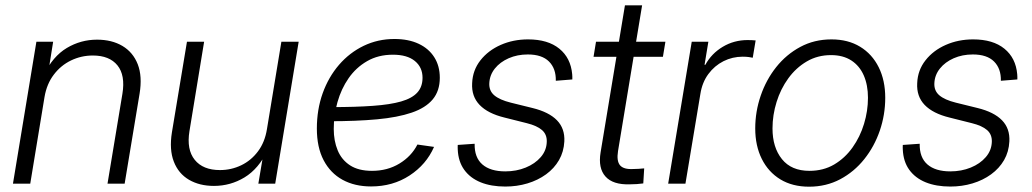

<svg xmlns="http://www.w3.org/2000/svg" viewBox="-20 -685 3849 716"><path d="M146 -323.2 92.8 0H28.3L115.7 -529.3H178.2L158.2 -404.3L143.6 -406.2Q177.2 -475.1 229.2 -506.1Q281.2 -537.1 341.8 -537.1Q397 -537.1 436.5 -513.7Q476.1 -490.2 493.7 -445.3Q511.2 -400.4 500.5 -335.4L444.8 0H380.9L436.5 -335.4Q447.8 -404.3 418 -441.2Q388.2 -478 326.2 -478Q283.2 -478 245.1 -459.7Q207 -441.4 180.7 -406.7Q154.3 -372.1 146 -323.2Z M777.8 8.3Q724.1 8.3 684.8 -14.6Q645.5 -37.6 628.2 -82.3Q610.8 -127 621.1 -191.4L677.2 -529.3H741.2L686.5 -195.8Q675.3 -127.4 706.1 -89.1Q736.8 -50.8 800.3 -50.8Q842.3 -50.8 879.4 -68.6Q916.5 -86.4 942.1 -120.6Q967.8 -154.8 975.6 -204.1L1029.3 -529.3H1093.8L1006.3 0H943.4L964.4 -124.5H978Q944.3 -55.2 891.8 -23.4Q839.4 8.3 777.8 8.3Z M1363.8 10.3Q1302.7 10.3 1257.3 -14.6Q1211.9 -39.6 1186.8 -87.6Q1161.6 -135.7 1161.6 -205.6Q1161.6 -276.4 1183.3 -337.2Q1205.1 -397.9 1244.4 -443.4Q1283.7 -488.8 1336.4 -514.2Q1389.2 -539.6 1450.7 -539.6Q1503.4 -539.6 1541.3 -521.7Q1579.1 -503.9 1599.6 -471.4Q1620.1 -439 1620.1 -395Q1620.1 -346.2 1593.8 -314.5Q1567.4 -282.7 1515.1 -264.9Q1462.9 -247.1 1386 -240Q1309.1 -232.9 1208 -232.9L1215.8 -285.6Q1306.2 -285.6 1370.6 -290.3Q1435.1 -294.9 1475.8 -306.6Q1516.6 -318.4 1536.1 -339.8Q1555.7 -361.3 1555.7 -395Q1555.7 -434.1 1527.1 -457.5Q1498.5 -481 1445.3 -481Q1390.6 -481 1349.1 -457Q1307.6 -433.1 1280 -393.3Q1252.4 -353.5 1238.5 -304.2Q1224.6 -254.9 1224.6 -204.1Q1224.6 -159.7 1239.3 -124.3Q1253.9 -88.9 1285.4 -68.4Q1316.9 -47.9 1367.2 -47.9Q1424.8 -47.9 1469.5 -75Q1514.2 -102.1 1536.6 -146L1598.6 -137.2Q1569.8 -71.3 1507.3 -30.5Q1444.8 10.3 1363.8 10.3Z M1864.3 10.7Q1811.5 10.7 1772.5 -5.1Q1733.4 -21 1711.2 -51.8Q1689 -82.5 1687 -127.4Q1686.5 -131.8 1686.8 -135.7Q1687 -139.6 1687 -144.5L1750 -148.9Q1749 -97.7 1778.8 -71.8Q1808.6 -45.9 1864.3 -45.9Q1905.8 -45.9 1940.4 -60.1Q1975.1 -74.2 1996.6 -99.1Q2018.1 -124 2019 -156.2Q2020 -183.6 2001.2 -200Q1982.4 -216.3 1944.8 -225.6L1861.3 -246.6Q1799.3 -261.7 1768.6 -293.7Q1737.8 -325.7 1740.7 -375Q1742.7 -423.3 1771.7 -460.2Q1800.8 -497.1 1847.4 -517.6Q1894 -538.1 1949.2 -538.1Q2023.4 -538.1 2065.9 -503.4Q2108.4 -468.8 2113.8 -408.2Q2114.3 -403.3 2114.3 -398.7Q2114.3 -394 2114.3 -388.7L2052.7 -383.8Q2053.7 -429.2 2027.3 -455.6Q2001 -481.9 1948.2 -481.9Q1909.2 -481.9 1877 -467.8Q1844.7 -453.6 1825.4 -429.4Q1806.2 -405.3 1804.7 -375Q1803.2 -346.7 1823.2 -329.6Q1843.3 -312.5 1884.8 -302.2L1965.8 -282.2Q2027.3 -267.1 2057.1 -236.3Q2086.9 -205.6 2084.5 -157.7Q2082.5 -119.1 2064.7 -88.1Q2046.9 -57.1 2016.4 -34.9Q1985.8 -12.7 1946.8 -1Q1907.7 10.7 1864.3 10.7Z M2461.4 -529.3 2452.1 -473.1H2193.4L2202.6 -529.3ZM2310.5 -665H2374.5L2284.7 -121.6Q2278.8 -84.5 2292.2 -68.6Q2305.7 -52.7 2341.3 -54.7Q2350.1 -54.7 2361.3 -55.4Q2372.6 -56.2 2382.3 -57.1L2378.9 -1Q2368.2 0.5 2354.7 1.5Q2341.3 2.4 2328.6 2.4Q2265.6 4.4 2237.8 -26.9Q2210 -58.1 2219.7 -116.7Z M2471.7 0 2559.6 -529.3H2621.6L2607.4 -443.4H2610.4Q2633.3 -485.4 2675.3 -510.5Q2717.3 -535.6 2768.1 -535.6Q2776.9 -535.6 2784.7 -535.2Q2792.5 -534.7 2797.9 -534.2L2787.1 -469.7Q2782.7 -470.7 2772.7 -472.2Q2762.7 -473.6 2749.5 -473.6Q2711.4 -473.6 2678 -456.8Q2644.5 -439.9 2621.6 -408.9Q2598.6 -377.9 2591.8 -334.5L2536.1 0Z M2997.1 11.2Q2935.1 11.2 2890.1 -16.1Q2845.2 -43.5 2820.8 -92.5Q2796.4 -141.6 2796.4 -206.1Q2796.4 -268.6 2816.7 -327.9Q2836.9 -387.2 2874.5 -434.6Q2912.1 -481.9 2964.4 -510Q3016.6 -538.1 3080.6 -538.1Q3142.6 -538.1 3187.5 -510.7Q3232.4 -483.4 3256.8 -434.3Q3281.2 -385.3 3281.2 -320.3Q3281.2 -257.3 3261 -198Q3240.7 -138.7 3203.1 -91.6Q3165.5 -44.4 3113.3 -16.6Q3061 11.2 2997.1 11.2ZM2998.5 -47.9Q3050.3 -47.9 3090.6 -71.5Q3130.9 -95.2 3159.2 -135Q3187.5 -174.8 3202.1 -223.1Q3216.8 -271.5 3216.8 -320.3Q3216.8 -367.7 3201.2 -403.6Q3185.5 -439.5 3154.8 -459.5Q3124 -479.5 3079.1 -479.5Q3028.8 -479.5 2988.5 -455.8Q2948.2 -432.1 2919.7 -392.8Q2891.1 -353.5 2876 -304.7Q2860.8 -255.9 2860.8 -206.1Q2860.8 -135.3 2896 -91.6Q2931.2 -47.9 2998.5 -47.9Z M3523.9 10.7Q3471.2 10.7 3432.1 -5.1Q3393.1 -21 3370.8 -51.8Q3348.6 -82.5 3346.7 -127.4Q3346.2 -131.8 3346.4 -135.7Q3346.7 -139.6 3346.7 -144.5L3409.7 -148.9Q3408.7 -97.7 3438.5 -71.8Q3468.3 -45.9 3523.9 -45.9Q3565.4 -45.9 3600.1 -60.1Q3634.8 -74.2 3656.2 -99.1Q3677.7 -124 3678.7 -156.2Q3679.7 -183.6 3660.9 -200Q3642.1 -216.3 3604.5 -225.6L3521 -246.6Q3459 -261.7 3428.2 -293.7Q3397.5 -325.7 3400.4 -375Q3402.3 -423.3 3431.4 -460.2Q3460.4 -497.1 3507.1 -517.6Q3553.7 -538.1 3608.9 -538.1Q3683.1 -538.1 3725.6 -503.4Q3768.1 -468.8 3773.4 -408.2Q3773.9 -403.3 3773.9 -398.7Q3773.9 -394 3773.9 -388.7L3712.4 -383.8Q3713.4 -429.2 3687 -455.6Q3660.6 -481.9 3607.9 -481.9Q3568.8 -481.9 3536.6 -467.8Q3504.4 -453.6 3485.1 -429.4Q3465.8 -405.3 3464.4 -375Q3462.9 -346.7 3482.9 -329.6Q3502.9 -312.5 3544.4 -302.2L3625.5 -282.2Q3687 -267.1 3716.8 -236.3Q3746.6 -205.6 3744.1 -157.7Q3742.2 -119.1 3724.4 -88.1Q3706.5 -57.1 3676 -34.9Q3645.5 -12.7 3606.4 -1Q3567.4 10.7 3523.9 10.7Z"/></svg>

Font: Inter 24pt Light
Style: Italic
Weight: 300
Italic angle: -9.3988°
Designer: Rasmus Andersson
Foundry: rsms
Version: Version 4.001;git-66647c0bb